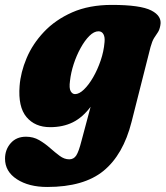

<svg xmlns="http://www.w3.org/2000/svg" viewBox="-65 -494 659 764"><path d="M458.5 -9Q425.5 121.5 347 185.8Q268.5 250 123 250Q49.5 250 2.2 219.2Q-45 188.5 -45 137.5Q-45 101.5 -22.5 75.8Q0 50 38.5 50Q67.5 50 90.8 63.5Q114 77 134 94.8Q154 112.5 172.5 126.2Q191 140 210.5 140Q228.5 140 238.5 124.5Q248.5 109 259 67.5L295.5 -69Q263.5 -26.5 224.5 -7.2Q185.5 12 134.5 12Q74 12 40.2 -28.5Q6.5 -69 13 -152Q17 -206 40.8 -262.5Q64.5 -319 109.8 -367Q155 -415 222.2 -444.8Q289.5 -474.5 380 -474.5Q494 -474.5 537.2 -452.2Q580.5 -430 573 -393Q570 -375.5 563 -365.2Q556 -355 548.2 -342.8Q540.5 -330.5 534 -307ZM213.5 -172Q209.5 -143 216.2 -131.2Q223 -119.5 233.5 -119.5Q250 -119.5 269 -137.8Q288 -156 305.5 -186.2Q323 -216.5 335.5 -253Q348 -289.5 351 -326.5Q353 -346.5 346.5 -358Q340 -369.5 327 -369.5Q309 -369.5 290.5 -351Q272 -332.5 255.8 -303Q239.5 -273.5 228.2 -239Q217 -204.5 213.5 -172Z"/></svg>

Font: Fraunces 72pt S100 Black
Style: Italic
Weight: 900
Italic angle: -16°
Version: Version 1.000; ttfautohint (v1.8.3)